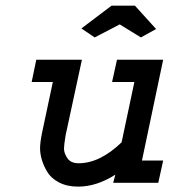

<svg xmlns="http://www.w3.org/2000/svg" viewBox="-20 -657 626 690"><path d="M110.4 -442.4H274.4L215.8 -170.9Q210 -135.7 210 -123Q210 -106.4 222.2 -88.4Q234.4 -70.3 262.7 -70.3Q338.9 -70.3 417 -145.5L462.9 -362.3H382.8L400.4 -442.4H566.4L490.2 -80.1H566.4L548.8 0H386.7L394.5 -29.3Q327.1 13.7 260.7 13.7Q220.7 13.7 191.9 -1.5Q163.1 -16.6 149.4 -40Q135.7 -63.5 129.9 -84.5Q124 -105.5 124 -124Q124 -144.5 130.9 -178.7L169.9 -362.3H93.8ZM380.9 -636.7H464.8L541 -552.7L486.3 -522.5L410.2 -569.3L320.3 -522.5L272.5 -554.7Z"/></svg>

Font: Thabit-Bold-Oblique
Style: Bold Oblique
Weight: 700
Designer: Regenerated by Nadim Shaikli
Foundry: MAK Alagha
Version: 0.01